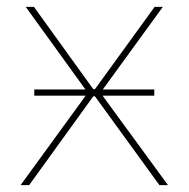

<svg xmlns="http://www.w3.org/2000/svg" viewBox="-20 -540 550 560"><path d="M80 -261H430V-279H80ZM40 0H65L252 -259H257L445 0H470L274 -268V-271L455 -520H431L257 -280H252L79 -520H55L235 -271V-268Z"/></svg>

Font: Fixel Variable
Style: Regular
Weight: 100
Width: 3
Designer: AlfaBravo + MacPaw
Foundry: Kyrylo Tkachov, Marchela Mozhyna, Serhii Makarenko, Maria Weinstein, Zakhar Kryvoshyya
Version: Version 1.211